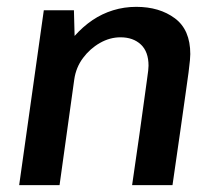

<svg xmlns="http://www.w3.org/2000/svg" viewBox="-20 -541 635 561"><path d="M36 0 108 -511H196L198 -436Q222 -463 250 -482Q278 -501 310.5 -511Q343 -521 378 -521Q446 -521 491 -487.5Q536 -454 536 -383Q536 -377 535 -365Q534 -353 531 -330Q528 -307 522 -265.5Q516 -224 507 -159.5Q498 -95 484 0H366Q379 -89 387.5 -149Q396 -209 401 -246.5Q406 -284 409 -304.5Q412 -325 413 -334.5Q414 -344 414 -349Q414 -390 391.5 -411Q369 -432 332 -432Q301 -432 272 -415.5Q243 -399 222.5 -371.5Q202 -344 197 -309L154 0Z"/></svg>

Font: Chivo Medium
Style: Italic
Weight: 500
Italic angle: -8.05°
Designer: Hector Gatti
Foundry: Omnibus-Type
Version: Version 2.002